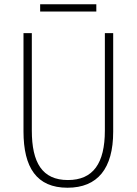

<svg xmlns="http://www.w3.org/2000/svg" viewBox="-20 -869 640 899"><path d="M168 -815H431V-849H168ZM296 10C437 10 510 -80 510 -252V-714H471V-258C471 -104 416 -26 298 -26C178 -26 129 -107 129 -258V-714H90V-254C90 -84 152 10 296 10Z"/></svg>

Font: Noto Sans Mono ExtraLight
Style: Regular
Weight: 200
Designer: Monotype Design Team
Foundry: Monotype Imaging Inc.
Version: Version 2.014